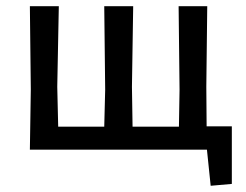

<svg xmlns="http://www.w3.org/2000/svg" viewBox="-20 -481 790 617"><path d="M76 0 79 -193 76 -461H169L164 -202L167 -74H315L318 -193L315 -461H408L404 -202L406 -74H555L557 -193L554 -461H646L643 -202L644 -75H725V110L657 116L645 0Z"/></svg>

Font: Alegreya Sans Medium
Style: Regular
Weight: 500
Designer: Juan Pablo del Peral
Foundry: Huerta Tipografica
Version: Version 2.007